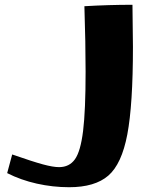

<svg xmlns="http://www.w3.org/2000/svg" viewBox="-20 -778 626 803"><path d="M10 -54 31 -132Q117 -102 159.5 -90.5Q202 -79 227 -79Q270 -79 293.5 -112Q317 -145 327.5 -230.5Q338 -316 338 -478Q338 -597 333 -752Q434 -758 534 -758L536 -582Q536 -340 512.5 -216Q489 -92 433 -43.5Q377 5 269 5Q201 5 134 -10Q67 -25 10 -54Z"/></svg>

Font: Otomanopee One
Style: Regular
Weight: 400
Designer: Das Ende der Wildnis
Foundry: Gutenberg Labo
Version: Version 3.005